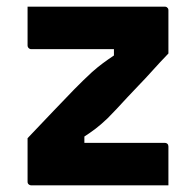

<svg xmlns="http://www.w3.org/2000/svg" viewBox="-20 -558 590 578"><path d="M63 -538H475Q480 -538 482 -536.5Q484 -535 485.5 -533Q487 -531 487 -527V-397Q461 -370 439.5 -346Q418 -322 398.5 -302Q379 -282 362.5 -264Q346 -246 331.5 -230.5Q317 -215 304 -202Q283 -182 267 -170Q251 -158 234 -147V-128Q257 -128 281 -128Q305 -128 328 -128H476Q481 -128 484 -125Q487 -122 487 -117Q487 -88 487 -58.5Q487 -29 487 0H75Q71 0 68.5 -1.5Q66 -3 64.5 -5Q63 -7 63 -11V-142Q107 -188 141 -224Q175 -260 203 -288.5Q231 -317 257 -341Q274 -356 289.5 -367.5Q305 -379 323 -391V-410Q296 -410 269 -410Q242 -410 215 -410H74Q71 -410 68.5 -411.5Q66 -413 64.5 -415.5Q63 -418 63 -421Q63 -450 63 -479.5Q63 -509 63 -538Z"/></svg>

Font: Recursive
Style: Bold
Weight: 700
Version: Version 1.085